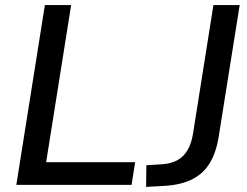

<svg xmlns="http://www.w3.org/2000/svg" viewBox="-20 -725 969 753"><path d="M44 0 156 -705H259L161 -89H510L496 0ZM553 8 554 -77 619 -81Q653 -84 677 -97.5Q701 -111 716 -137Q731 -163 737 -201L817 -705H920L838 -191Q829 -131 804.5 -88.5Q780 -46 736 -23Q692 0 625 4Z"/></svg>

Font: Nunito Sans 12pt ExtraLight 12pt SemiBold
Style: Italic
Weight: 600
Italic angle: -9°
Version: Version 3.101;gftools[0.9.27]